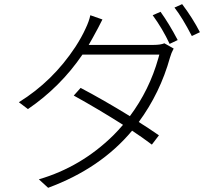

<svg xmlns="http://www.w3.org/2000/svg" viewBox="-20 -854 1040 929"><path d="M409.2 -636.7H722.7Q756.8 -636.7 775.4 -644.5L820.3 -619.1Q808.6 -597.7 802.7 -576.2Q754.9 -404.3 651.4 -263.7Q698.2 -234.4 749 -199.2L714.8 -154.3Q667 -190.4 619.1 -221.7Q466.8 -39.1 212.9 54.7L168 13.7Q372.1 -45.9 527.3 -198.2Q553.7 -224.6 575.2 -250Q457 -325.2 336.9 -391.6L370.1 -428.7Q481.4 -370.1 608.4 -292Q703.1 -418.9 746.1 -572.3Q749 -581.1 751 -589.8H378.9Q272.5 -433.6 115.2 -326.2L71.3 -359.4Q235.4 -460.9 344.7 -627Q375 -673.8 393.6 -714.8Q411.1 -751 417 -780.3L475.6 -759.8Q468.8 -746.1 454.1 -717.8Q445.3 -702.1 442.4 -696.3Q430.7 -673.8 409.2 -636.7ZM718.8 -780.3 756.8 -796.9Q798.8 -738.3 839.8 -660.2L800.8 -641.6Q766.6 -714.8 718.8 -780.3ZM824.2 -817.4 861.3 -834Q912.1 -766.6 947.3 -698.2L908.2 -679.7Q862.3 -768.6 824.2 -817.4Z"/></svg>

Font: Taipei Sans TC Beta Light
Style: Regular
Weight: 300
Designer: JT Foundry
Foundry: JT Foundry
Version: Version 1.000